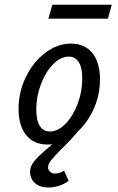

<svg xmlns="http://www.w3.org/2000/svg" viewBox="-20 -615 513 832"><path d="M60.4 -143Q60.4 -216.5 92.2 -281.6Q124 -346.7 176.4 -386.4Q228.8 -426.1 287.2 -426.1Q347 -426.1 380.2 -385.1Q413.3 -344.2 413.3 -271Q413.3 -198.3 381.5 -133.2Q349.7 -68.1 296.9 -28.4Q244.1 11.3 185.7 11.3Q126.7 11.3 93.5 -29.3Q60.4 -69.9 60.4 -143ZM336.5 -274.2Q336.5 -321.6 321.3 -345.6Q306.1 -369.7 277.2 -369.7Q242.4 -369.7 210 -336.4Q177.5 -303.2 157.4 -250.2Q137.2 -197.2 137.2 -140.6Q137.2 -93.2 152.4 -69.2Q167.6 -45.2 196.4 -45.2Q231.2 -45.2 263.6 -78.3Q296.1 -111.5 316.3 -164.6Q336.5 -217.6 336.5 -274.2ZM110.3 128.2Q110.3 112 120.1 95.7Q129.8 79.5 145.4 64.3Q160.9 49.2 188.3 26Q206.2 10.8 225.6 -6.8Q245.1 -24.3 263.2 -42.6L330.2 -62.7Q312.6 -37.8 290.9 -14.7Q269.1 8.5 244.2 32.9Q213.8 63.8 201 80Q188.3 96.2 188.3 110.4Q188.3 121.4 196.9 129.3Q205.5 137.1 218.8 137.1Q229.2 137.1 239.5 133.5Q249.8 129.9 257.6 124.2L277.4 168.5Q261.6 181.5 237.7 189.5Q213.7 197.6 189.7 197.6Q153.3 197.6 131.8 178.7Q110.3 159.7 110.3 128.2ZM206.8 -594.6H464.3L447.4 -534.1H189.8Z"/></svg>

Font: Playfair Micro SmCond SmLight
Style: Italic
Weight: 360
Width: 4
Italic angle: -15.6°
Designer: Claus Eggers Sørensen
Foundry: Claus Eggers Sørensen
Version: Version 2.203;Glyphs 3.3 (3326)